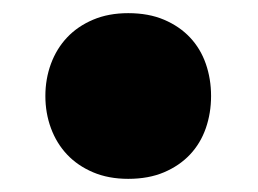

<svg xmlns="http://www.w3.org/2000/svg" viewBox="-20 -262 392 292"><path d="M301 -116Q301 -90 293 -67Q285 -44 269 -27Q253 -10 229.5 0Q206 10 175 10Q145 10 121.5 0Q98 -10 82 -27Q66 -44 57.5 -67Q49 -90 49 -116Q49 -142 57.5 -165Q66 -188 82 -205Q98 -222 121.5 -232Q145 -242 175 -242Q206 -242 229.5 -232Q253 -222 269 -205Q285 -188 293 -165Q301 -142 301 -116Z"/></svg>

Font: Sniglet
Style: ExtraBold
Weight: 800
Version: Version 2.000; ttfautohint (v0.95) -l 8 -r 50 -G 200 -x 14 -